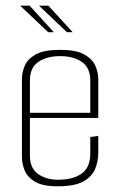

<svg xmlns="http://www.w3.org/2000/svg" viewBox="-20 -650 422 674"><path d="M183 4Q130 4 103 -12Q76 -28 66.5 -52Q57 -76 57 -99V-372Q57 -396 67 -419.5Q77 -443 105.5 -459Q134 -475 191 -475Q247 -475 275.5 -459Q304 -443 314.5 -419.5Q325 -396 325 -372V-250L297 -249V-367Q297 -412 267.5 -432.5Q238 -453 191 -453Q145 -453 115 -433Q85 -413 85 -367V-104Q85 -59 114 -39Q143 -19 183 -19Q236 -19 266.5 -40.5Q297 -62 297 -112V-169L325 -173V-114Q325 -84 314 -57Q303 -30 272.5 -13Q242 4 183 4ZM64 -236V-254H325V-236ZM149 -537 51 -630H84L169 -537ZM215 -537 117 -630H150L235 -537Z"/></svg>

Font: Smooch Sans Thin ExtraLight
Style: Regular
Weight: 250
Version: Version 1.010